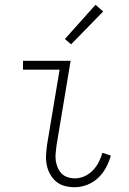

<svg xmlns="http://www.w3.org/2000/svg" viewBox="-20 -774 540 802"><path d="M292 8Q270 8 249.5 2.5Q229 -3 214 -16Q199 -29 189 -47Q179 -65 175 -86Q171 -107 172.5 -128.5Q174 -150 177 -172L229 -483H76V-520H275L216 -166Q214 -150 212.5 -134Q211 -118 213 -103Q215 -88 221 -74Q227 -60 237 -49.5Q247 -39 262 -34Q277 -29 293 -29Q313 -29 332.5 -37.5Q352 -46 367.5 -62Q383 -78 392.5 -97Q402 -116 408 -136L443 -124Q436 -99 423 -74.5Q410 -50 390 -31Q370 -12 344 -2Q318 8 292 8ZM277 -589 251 -611 379 -754 411 -726Z"/></svg>

Font: Iosevka Curly Slab Extralight
Style: Italic
Weight: 200
Italic angle: -9°
Monospace: yes
Designer: Belleve Invis
Foundry: Belleve Invis
Version: Version 22.1.2; ttfautohint (v1.8.4)